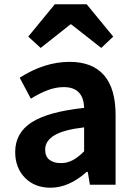

<svg xmlns="http://www.w3.org/2000/svg" viewBox="-20 -863 631 897"><path d="M51 -153Q51 -242 128 -291.5Q205 -341 373 -359Q370 -456 278 -456Q241 -456 203.5 -442Q166 -428 124 -402L72 -500Q188 -574 305 -574Q412 -574 466 -511.5Q520 -449 520 -327V0H400L390 -60H385Q302 14 216 14Q142 14 96.5 -32.5Q51 -79 51 -153ZM373 -156V-268Q278 -257 234.5 -231Q191 -205 191 -164Q191 -132 211 -116.5Q231 -101 265 -101Q294 -101 319.5 -114.5Q345 -128 373 -156ZM236 -843H385L509 -692L453 -639L313 -749H309L170 -639L112 -692Z"/></svg>

Font: Merged Yaku Han JP
Style: Bold
Weight: 700
Designer: Ryoko NISHIZUKA 西塚涼子 (kana, bopomofo & ideographs); Paul D. Hunt (Latin, Greek & Cyrillic); Sandoll Communications 산돌커뮤니
Foundry: Adobe
Version: Version 2.004